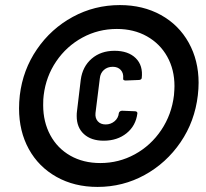

<svg xmlns="http://www.w3.org/2000/svg" viewBox="-20 -728 810 756"><path d="M55 -301Q55 -326 58 -353Q70 -453 125.5 -534Q181 -615 266.5 -661.5Q352 -708 452 -708Q543 -708 613.5 -669Q684 -630 723 -560Q762 -490 762 -402Q762 -379 759 -353Q747 -250 691 -168Q635 -86 549.5 -39Q464 8 364 8Q273 8 202.5 -31.5Q132 -71 93.5 -141Q55 -211 55 -301ZM665 -353Q667 -377 667 -389Q667 -454 638.5 -505Q610 -556 558.5 -585Q507 -614 440 -614Q367 -614 304.5 -580Q242 -546 201.5 -486.5Q161 -427 152 -353Q150 -340 150 -314Q150 -248 178 -196Q206 -144 257 -115Q308 -86 375 -86Q448 -86 511 -120.5Q574 -155 615 -216Q656 -277 665 -353ZM282 -271Q282 -283 283 -289L298 -414Q305 -466 341 -497Q377 -528 431 -528Q485 -528 514.5 -499Q544 -470 538 -420Q536 -413 525 -413L475 -411Q470 -411 467 -413Q464 -415 465 -419Q467 -440 455.5 -452.5Q444 -465 424 -465Q403 -465 389 -452.5Q375 -440 373 -419L356 -283Q354 -263 365 -250.5Q376 -238 396 -238Q416 -238 431 -250.5Q446 -263 448 -283Q449 -287 452.5 -289.5Q456 -292 461 -292L510 -290Q521 -290 521 -282Q515 -233 478.5 -203.5Q442 -174 388 -174Q339 -174 310.5 -200Q282 -226 282 -271Z"/></svg>

Font: Barlow
Style: Bold Italic
Weight: 700
Italic angle: -7°
Designer: Jeremy Tribby
Foundry: Tribby Type
Version: Version 1.422